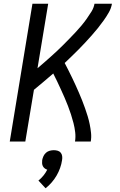

<svg xmlns="http://www.w3.org/2000/svg" viewBox="-20 -755 640 1024"><path d="M32 0 153 -735H237L180 -391Q198 -406 215.5 -421.5Q233 -437 250.5 -452.5Q268 -468 285 -484Q302 -500 318.5 -516.5Q335 -533 351 -549.5Q367 -566 383 -583Q399 -600 414 -618Q429 -636 442.5 -655Q456 -674 468 -693.5Q480 -713 484 -735H577Q573 -711 560.5 -689Q548 -667 533 -646Q518 -625 502 -605Q486 -585 469 -566Q452 -547 434.5 -528Q417 -509 399 -491Q381 -473 362.5 -455Q344 -437 325 -419Q335 -400 345 -380Q355 -360 364.5 -340.5Q374 -321 383 -301Q392 -281 401 -260.5Q410 -240 418 -219.5Q426 -199 433.5 -178Q441 -157 447.5 -135.5Q454 -114 458.5 -92Q463 -70 465.5 -46.5Q468 -23 464 0H380Q384 -25 381 -50Q378 -75 372 -98.5Q366 -122 358.5 -145Q351 -168 342.5 -190Q334 -212 324.5 -234Q315 -256 305 -277.5Q295 -299 285 -320.5Q275 -342 264 -363Q238 -341 212.5 -319Q187 -297 161 -276L115 0ZM223 249 185 208Q200 196 212 181Q224 166 232 150Q225 148 218.5 143Q212 138 208.5 131Q205 124 204.5 115.5Q204 107 205 99Q207 88 212 77.5Q217 67 225.5 59.5Q234 52 245 49Q256 46 267 46Q278 46 288 49Q298 52 304 59.5Q310 67 311.5 77.5Q313 88 311 99Q308 120 300.5 141Q293 162 282 181Q271 200 256 217.5Q241 235 223 249Z"/></svg>

Font: Iosevka Curly Extended
Style: Italic
Weight: 400
Width: 7
Italic angle: -9°
Monospace: yes
Designer: Belleve Invis
Foundry: Belleve Invis
Version: Version 11.1.0; ttfautohint (v1.8.3)